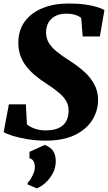

<svg xmlns="http://www.w3.org/2000/svg" viewBox="-20 -772 602 1069"><path d="M235 11Q182 11 132.5 2.8Q83 -5.5 47.5 -16.8Q12 -28 0.5 -37L29.5 -191H124L130 -79.5Q146 -65.5 173.5 -55.8Q201 -46 233 -46Q268.5 -46 293 -54Q317.5 -62 332.8 -76.8Q348 -91.5 355 -111.8Q362 -132 362 -157Q362 -185 348.8 -208.8Q335.5 -232.5 307.5 -256.2Q279.5 -280 234.5 -309Q202.5 -329.5 174.8 -352.8Q147 -376 126 -403Q105 -430 93.5 -462.2Q82 -494.5 82 -532.5Q82 -604.5 118.8 -653.5Q155.5 -702.5 218.8 -727.5Q282 -752.5 360.5 -752.5Q413.5 -752.5 452.8 -747Q492 -741.5 519.2 -733.2Q546.5 -725 561.5 -716L536 -569H440.5L432 -672Q418 -683.5 396.8 -689.8Q375.5 -696 349 -696Q313.5 -696 288.5 -683Q263.5 -670 250 -646.5Q236.5 -623 236.5 -591.5Q236.5 -560 251.2 -534.5Q266 -509 296.8 -484Q327.5 -459 375 -429Q415.5 -403 449.8 -372Q484 -341 505 -302.5Q526 -264 526 -215.5Q526 -155.5 493.8 -103.8Q461.5 -52 397 -20.5Q332.5 11 235 11ZM133.5 255 134.5 244.5Q142 239 151.5 223.5Q161 208 168 189.2Q175 170.5 174 154Q173.5 138.5 166.2 125.2Q159 112 144 110V73.5L229 35Q262.5 47.5 276.5 69.8Q290.5 92 290.5 126Q290.5 162.5 273.5 193.8Q256.5 225 232 246.8Q207.5 268.5 184.5 276.5Z"/></svg>

Font: Merriweather 36pt Black
Style: Italic
Weight: 900
Italic angle: -7.8°
Version: Version 2.101